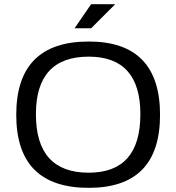

<svg xmlns="http://www.w3.org/2000/svg" viewBox="-20 -904 853 929"><path d="M409.2 -68.4Q659.2 -68.4 659.2 -351.1Q659.2 -629.9 409.2 -629.9Q153.8 -629.9 153.8 -351.1Q153.8 -68.4 409.2 -68.4ZM58.6 -348.1Q58.6 -703.1 409.2 -703.1Q754.4 -703.1 754.4 -348.1Q754.4 4.9 409.2 4.9Q58.6 4.9 58.6 -348.1ZM420.9 -883.8H537.6L420.9 -767.1H340.8Z"/></svg>

Font: Sansation
Style: Regular
Weight: 400
Designer: Bernd Montag
Version: Version 1.301